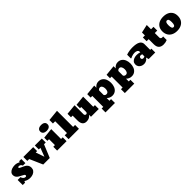

<svg xmlns="http://www.w3.org/2000/svg" viewBox="538 -2890 5179 5179"><g transform="rotate(-45 3127.0 -301.0)"><path d="M314.9 8.8Q214.8 8.8 137.7 -43.9L121.6 0H30.8V-192.9H139.6Q146 -155.8 174.3 -126.5Q202.6 -97.2 239.7 -97.2Q253.9 -97.2 264.4 -105Q274.9 -112.8 274.9 -130.9Q274.9 -148.9 254.4 -163.6Q233.4 -178.7 191.9 -198.2Q141.6 -223.1 109.9 -243.7Q77.6 -264.2 54.2 -297.6Q30.8 -331.1 30.8 -377.9Q30.8 -426.3 62.5 -461.9Q94.2 -497.1 146 -515.1Q197.8 -533.2 258.8 -533.2Q338.4 -533.2 406.7 -491.2L418.9 -522.9H500V-367.2H405.8Q393.6 -398.9 370.6 -417Q347.7 -435.1 316.9 -435.1Q280.8 -435.1 280.8 -412.1Q281.2 -396.5 299.8 -385.3Q318.4 -374.5 359.9 -356Q385.7 -345.2 407.2 -334.5Q428.7 -323.7 445.8 -314Q480 -293.9 505.4 -257.6Q530.8 -221.2 530.8 -167Q530.8 -109.4 501 -70.3Q471.2 -30.8 421.9 -11Q372.6 8.8 314.9 8.8Z M1215.8 -372.1 1062.5 0H813.5L650.4 -372.1H578.6V-522.9H953.6V-372.1H899.4L984.4 -126L1078.6 -372.1H1016.6V-522.9H1281.7V-372.1Z M1524.4 -574.2Q1463.4 -574.2 1423.8 -603Q1384.3 -631.8 1384.3 -686Q1384.3 -740.2 1423.8 -768.1Q1463.4 -795.9 1525.4 -795.9Q1587.4 -795.9 1626.2 -768.6Q1665 -741.2 1665 -686Q1665 -631.8 1625.2 -603Q1585.4 -574.2 1524.4 -574.2ZM1704.1 -147V0H1344.2V-147H1407.2V-372.1H1344.2V-492.2L1641.1 -522.9V-147Z M2175.8 -147V0H1780.8V-147H1866.7V-597.2H1780.8V-730L2100.6 -762.2V-147Z M2464.4 8.8Q2307.1 8.8 2307.1 -188V-372.1H2244.1V-503.9L2541 -533.2V-188Q2541 -168.9 2555.2 -153.1Q2569.3 -137.2 2588.4 -137.2Q2610.4 -137.2 2622.8 -152.1Q2635.3 -167 2635.3 -189V-372.1H2588.4V-503.9L2869.1 -533.2V-147H2932.1V0H2635.3V-76.2Q2609.4 -36.1 2566.2 -13.7Q2522.9 8.8 2464.4 8.8Z M3355 193.8H2995.1V45.9H3058.1V-372.1H2995.1V-502.9L3292 -533.2V-450.2Q3316.9 -484.9 3356.4 -509Q3396 -533.2 3449.2 -533.2Q3519 -533.2 3568.4 -497.1Q3617.7 -460.9 3642.3 -399.9Q3667 -338.9 3667 -264.2Q3667 -189.9 3642.6 -127Q3618.2 -64.9 3568.6 -28.1Q3519 8.8 3448.2 8.8Q3398.9 8.8 3358.6 -10.5Q3318.4 -29.8 3292 -58.1V46.9H3355ZM3362.3 -133.8Q3406.2 -133.8 3427.2 -168.9Q3448.2 -204.1 3448.2 -261.2Q3448.2 -319.8 3425.3 -355Q3402.3 -390.1 3365.2 -390.1Q3340.3 -390.1 3320.3 -377.7Q3300.3 -365.2 3292 -345.2V-175.8Q3314 -133.8 3362.3 -133.8Z M4092.8 193.8H3732.9V45.9H3795.9V-372.1H3732.9V-502.9L4029.8 -533.2V-450.2Q4054.7 -484.9 4094.2 -509Q4133.8 -533.2 4187 -533.2Q4256.8 -533.2 4306.2 -497.1Q4355.5 -460.9 4380.1 -399.9Q4404.8 -338.9 4404.8 -264.2Q4404.8 -189.9 4380.4 -127Q4356 -64.9 4306.4 -28.1Q4256.8 8.8 4186 8.8Q4136.7 8.8 4096.4 -10.5Q4056.2 -29.8 4029.8 -58.1V46.9H4092.8ZM4100.1 -133.8Q4144 -133.8 4165 -168.9Q4186 -204.1 4186 -261.2Q4186 -319.8 4163.1 -355Q4140.1 -390.1 4103 -390.1Q4078.1 -390.1 4058.1 -377.7Q4038.1 -365.2 4029.8 -345.2V-175.8Q4051.8 -133.8 4100.1 -133.8Z M4657.7 8.8Q4607.9 8.8 4567.4 -10.7Q4526.4 -29.8 4502 -65.9Q4477.5 -102.1 4477.5 -149.9Q4477.5 -201.7 4506.3 -237.8Q4535.2 -272.9 4581.8 -290.5Q4628.4 -308.1 4682.6 -308.1Q4746.6 -308.1 4805.7 -289.1V-311Q4805.7 -350.1 4772.7 -370.6Q4739.7 -391.1 4683.6 -391.1Q4659.7 -391.1 4629.9 -385.3Q4600.1 -379.4 4571.8 -369.1Q4543.5 -358.9 4522.5 -346.2L4508.3 -352.1V-494.1Q4567.4 -515.1 4628.9 -524.2Q4690.4 -533.2 4743.7 -533.2Q5040.5 -533.2 5040.5 -366.2V-147H5086.4V0H4836.4L4814.5 -80.1Q4793.5 -39.1 4749 -15.1Q4704.6 8.8 4657.7 8.8ZM4749.5 -116.2Q4765.6 -116.2 4782.5 -121.6Q4799.3 -127 4805.7 -132.8V-214.8Q4798.3 -215.8 4782.2 -220.7Q4765.6 -225.1 4753.4 -225.1Q4727.5 -225.1 4712.2 -209Q4696.8 -192.9 4696.8 -166Q4696.8 -146 4711.2 -131.1Q4725.6 -116.2 4749.5 -116.2Z M5403.3 8.8Q5215.3 8.8 5215.3 -187V-379.9H5137.2V-522.9H5215.3V-634.8L5449.2 -687V-522.9H5543V-379.9H5449.2V-204.1Q5449.2 -182.1 5465.8 -167.5Q5482.4 -152.8 5507.3 -152.8Q5525.4 -152.8 5543 -155.8V-20Q5478.5 8.8 5403.3 8.8Z M5919.9 8.8Q5831.1 8.8 5765.1 -23.9Q5698.2 -56.2 5661.1 -118.7Q5624 -181.2 5624 -267.1Q5624 -352.5 5661.1 -412.1Q5698.2 -472.2 5765.1 -502.7Q5832 -533.2 5919.9 -533.2Q6010.3 -533.2 6076.9 -502Q6143.6 -470.7 6180.2 -411.4Q6216.8 -352.1 6216.8 -267.1Q6216.8 -181.2 6180.2 -118.7Q6143.1 -56.2 6075.9 -23.7Q6008.8 8.8 5919.9 8.8ZM5919.9 -133.8Q5952.1 -133.8 5967.8 -165.5Q5982.9 -196.3 5982.9 -267.1Q5982.9 -332 5968 -361.1Q5953.1 -390.1 5919.9 -390.1Q5888.2 -390.1 5873 -361.1Q5857.9 -332 5857.9 -267.1Q5857.9 -197.8 5873.5 -165.5Q5889.2 -133.8 5919.9 -133.8Z"/></g></svg>

Font: Moul
Style: Regular
Weight: 400
Designer: Danh Hong
Version: Version 8.002; ttfautohint (v1.8.3)